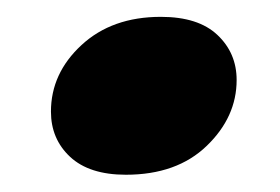

<svg xmlns="http://www.w3.org/2000/svg" viewBox="-20 -368 332 228"><path d="M129.5 -160.5Q86 -160.5 63.2 -181.8Q40.5 -203 40.5 -235.5Q40.5 -281 76.8 -314.5Q113 -348 171 -348Q215.5 -348 238.2 -326.5Q261 -305 261 -273Q261 -229 225.5 -194.8Q190 -160.5 129.5 -160.5Z"/></svg>

Font: Fraunces 144pt S050 Black
Style: Italic
Weight: 900
Italic angle: -16°
Version: Version 1.000; ttfautohint (v1.8.3)